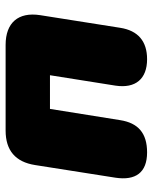

<svg xmlns="http://www.w3.org/2000/svg" viewBox="50 -584 544 684"><g transform="rotate(-90 322.0 -242.0)"><path d="M121 10C190 10 226 -22 236 -86L276 -336H396L359 -103C348 -31 383 10 453 10C517 10 555 -22 565 -86L610 -371C622 -449 583 -494 504 -494H199C128 -494 87 -459 76 -389L31 -103C20 -31 49 10 121 10Z"/></g></svg>

Font: SN Pro Black
Style: Italic
Weight: 900
Italic angle: -9°
Designer: Tobias Whetton
Foundry: Supernotes
Version: Version 1.001;Glyphs 3.2 (3249)